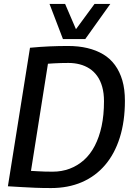

<svg xmlns="http://www.w3.org/2000/svg" viewBox="-20 -943 674 973"><path d="M239 10Q194 10 157.5 8.5Q121 7 88 5Q55 3 20 1L132 -701Q185 -706 231.5 -708Q278 -710 325 -710Q378 -710 422.5 -699.5Q467 -689 502.5 -668Q538 -647 562.5 -613.5Q587 -580 600 -535.5Q613 -491 613 -432Q613 -328 587 -245.5Q561 -163 512 -106Q463 -49 394 -19.5Q325 10 239 10ZM247 -73Q293 -73 333 -88Q373 -103 405.5 -132Q438 -161 460.5 -204.5Q483 -248 495 -304Q507 -360 507 -430Q507 -471 498 -503Q489 -535 472.5 -558Q456 -581 433.5 -595.5Q411 -610 384 -617Q357 -624 327 -624Q308 -624 289 -623.5Q270 -623 253 -622Q236 -621 223 -620L137 -77Q157 -76 173.5 -75Q190 -74 207.5 -73.5Q225 -73 247 -73ZM539 -923 412 -745H299L231 -923H310L365 -795L459 -923Z"/></svg>

Font: Georama ExtraCondensed Thin Medium
Style: Italic
Weight: 500
Italic angle: -9°
Version: Version 1.001